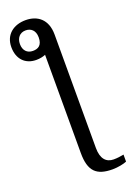

<svg xmlns="http://www.w3.org/2000/svg" viewBox="-249 -830 777 1135"><g transform="rotate(-20 139.0 -262.5)"><path d="M253 240C285 240 325 232 342 224V180C321 184 302 187 278 187C232 187 202 156 202 88V-626C202 -723 143 -765 69 -765C-5 -765 -64 -723 -64 -643C-64 -569 -20 -522 50 -522C72 -522 92 -526 108 -533V85C108 200 152 240 253 240ZM49 -579C13 -579 -10 -603 -10 -643C-10 -680 11 -708 49 -708C81 -708 108 -688 108 -643C108 -592 81 -579 49 -579Z"/></g></svg>

Font: Noto Serif Thai
Style: Regular
Weight: 400
Designer: Monotype Design Team
Foundry: Monotype Imaging Inc.
Version: Version 1.901